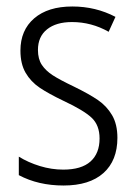

<svg xmlns="http://www.w3.org/2000/svg" viewBox="-20 -562 419 592"><path d="M176 10Q98 10 38 -22V-79Q67 -61 103 -50Q139 -39 175 -39Q231 -39 259 -64Q287 -89 287 -135Q287 -176 262.5 -199Q238 -222 176 -251Q130 -273 102.5 -291.5Q75 -310 59 -337.5Q43 -365 43 -406Q43 -469 85.5 -505.5Q128 -542 203 -542Q275 -542 336 -510L315 -464Q262 -494 202 -494Q153 -494 125 -471.5Q97 -449 97 -408Q97 -380 109 -362Q121 -344 142.5 -330Q164 -316 208 -295Q255 -272 282 -253.5Q309 -235 325.5 -207Q342 -179 342 -137Q342 -67 299 -28.5Q256 10 176 10Z"/></svg>

Font: Noto Sans Display Light Narrow
Style: Regular
Weight: 300
Width: 4
Designer: Monotype Design team
Foundry: Monotype Imaging Inc.
Version: Version 1.000